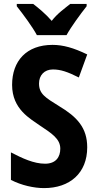

<svg xmlns="http://www.w3.org/2000/svg" viewBox="-20 -954 501 984"><path d="M169 -774H321C344 -816 393 -883 424 -922V-934H340C312 -911 275 -886 245 -847C214 -883 176 -914 150 -934H66V-922C97 -883 148 -814 169 -774ZM427 -199C427 -299 375 -355 283 -410C212 -454 180 -473 180 -526C180 -568 207 -598 251 -598C291 -598 326 -586 384 -557L427 -675C357 -709 303 -724 249 -724C116 -724 42 -642 42 -519C42 -393 137 -345 184 -311C244 -271 289 -243 289 -192C289 -150 267 -115 211 -115C153 -115 94 -143 36 -173V-32C90 -4 154 10 206 10C338 10 427 -67 427 -199Z"/></svg>

Font: Noto Sans Gujarati UI Condensed
Style: Bold
Weight: 700
Width: 3
Designer: Jelle Bosma - Monotype Design Team, Universal Thirst
Foundry: Monotype Imaging Inc.
Version: Version 2.106